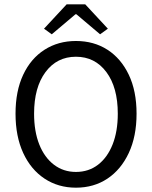

<svg xmlns="http://www.w3.org/2000/svg" viewBox="-20 -858 704 890"><path d="M332 12Q250 12 186.5 -30Q123 -72 87.5 -149Q52 -226 52 -331Q52 -436 87.5 -511.5Q123 -587 186.5 -627.5Q250 -668 332 -668Q415 -668 478 -627.5Q541 -587 577 -511.5Q613 -436 613 -331Q613 -226 577 -149Q541 -72 478 -30Q415 12 332 12ZM332 -61Q391 -61 434.5 -94.5Q478 -128 502 -188.5Q526 -249 526 -331Q526 -453 473 -524Q420 -595 332 -595Q244 -595 191 -524Q138 -453 138 -331Q138 -249 162 -188.5Q186 -128 230 -94.5Q274 -61 332 -61ZM220 -699 184 -725 289 -838H375L480 -725L444 -699L334 -792H330Z"/></svg>

Font: .
Style: 
Weight: 400
Designer: Paul D. Hunt, Dalton Maag
Foundry: Dalton Maag Ltd
Version: Version 1.200